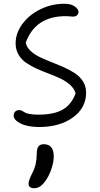

<svg xmlns="http://www.w3.org/2000/svg" viewBox="-20 -617 525 1008"><path d="M186 49.8Q125 49.8 88.4 31.5Q51.8 13.2 51.8 -9.8Q51.8 -22.5 59.6 -30.8Q67.4 -39.1 81.1 -39.1Q88.9 -39.1 95.9 -35.4Q103 -31.7 109.6 -27.1Q116.2 -22.5 135 -18.8Q153.8 -15.1 182.1 -15.1Q262.7 -15.1 308.8 -41.3Q355 -67.4 377 -127Q370.1 -151.4 348.6 -170.9Q327.1 -190.4 299.1 -203.9Q271 -217.3 238.3 -229.5Q205.6 -241.7 174.6 -255.6Q143.6 -269.5 118.2 -286.6Q92.8 -303.7 77.4 -329.8Q62 -356 62 -389.2Q62 -443.8 98.6 -492.7Q135.3 -541.5 195.8 -570.1Q256.3 -598.6 323.2 -597.2Q353 -596.7 372.6 -583Q392.1 -569.3 392.1 -555.2Q392.1 -543.5 384.3 -536.6Q376.5 -529.8 361.8 -529.8Q360.4 -529.8 348.4 -531Q336.4 -532.2 325.2 -532.2Q165.5 -532.2 115.2 -393.1Q119.6 -369.6 139.9 -350.3Q160.2 -331.1 188.2 -317.6Q216.3 -304.2 249.5 -291.3Q282.7 -278.3 314.7 -264.2Q346.7 -250 373 -232.7Q399.4 -215.3 415.8 -189.5Q432.1 -163.6 432.1 -130.9Q432.1 -50.3 362.5 -0.2Q293 49.8 186 49.8ZM159.2 371.1Q129.9 371.1 129.9 347.2Q129.9 330.1 149.9 291Q172.9 247.6 172.9 190.9Q172.9 164.6 181.6 152.3Q190.4 140.1 210 140.1Q262.2 140.1 262.2 204.1Q262.2 234.9 248.5 274.2Q234.9 313.5 210.9 342.8Q188 371.1 159.2 371.1Z"/></svg>

Font: Shantell Sans Irregular
Style: Regular
Weight: 300
Designer: Stephen Nixon, Anya Danilova, Shantell Martin
Foundry: Arrow Type
Version: Version 1.006;[9816181b4]